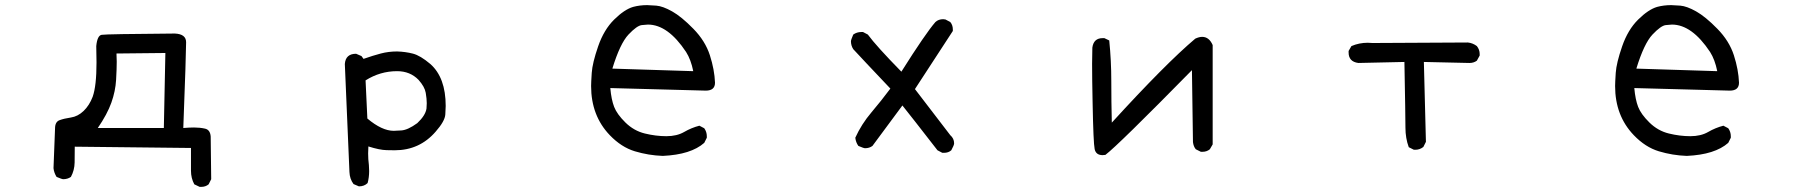

<svg xmlns="http://www.w3.org/2000/svg" viewBox="-20 -595 7040 750"><path d="M766 135H760L739 125Q726 101 726 72V-17L272 -22Q272 10 271.5 40Q271 70 257 96Q244 105 227 105Q222 105 201 96Q191 80 189 62L195 -93Q195 -119 212.5 -125.5Q230 -132 257 -136Q284 -140 306.5 -161.5Q329 -183 342 -217Q357 -259 357 -351L356 -415Q360 -456 377 -459Q394 -462 663 -464Q707 -462 707 -430Q707 -385 696 -95Q720 -97 738 -97Q761 -97 781 -92.5Q801 -88 803 -62L805 105L795 125Q783 135 766 135ZM620 -95 626 -388 435 -386 436 -354Q436 -327 433.5 -283Q431 -239 415 -194Q399 -149 362 -95Z M1382 133 1361 124Q1346 104 1345 76.5Q1344 49 1327 -345Q1330 -385 1371 -385L1392 -376L1400 -365Q1437 -378 1467.5 -386Q1498 -394 1531 -394Q1564 -393 1593 -385.5Q1622 -378 1661 -345Q1721 -292 1721 -181Q1721 -174 1719.5 -148Q1718 -122 1682 -81Q1619 -8 1522 -8Q1517 -8 1490 -8.5Q1463 -9 1419 -23Q1418 -10 1418 4Q1418 27 1421 50L1422 73Q1422 98 1416 120Q1403 133 1382 133ZM1518 -84Q1522 -84 1547.5 -85.5Q1573 -87 1610 -114Q1642 -144 1646 -171Q1647 -181 1647 -192Q1647 -209 1643 -232.5Q1639 -256 1615 -283Q1582 -317 1531 -317Q1465 -317 1408 -281L1415 -132Q1472 -84 1518 -84Z M2569 14Q2513 12 2460 -4Q2407 -20 2362 -67Q2289 -143 2289 -259Q2289 -272 2291.5 -310.5Q2294 -349 2316.5 -414Q2339 -479 2379 -518.5Q2419 -558 2453 -568Q2479 -575 2508 -575Q2518 -575 2543.5 -573Q2569 -571 2605.5 -550.5Q2642 -530 2688.5 -482.5Q2735 -435 2753 -379Q2771 -323 2773 -272Q2773 -241 2737 -241L2364 -251Q2368 -206 2379 -177.5Q2390 -149 2423 -116.5Q2456 -84 2499 -73.5Q2542 -63 2583 -63Q2624 -63 2652.5 -79.5Q2681 -96 2712 -104L2731 -94Q2741 -80 2741 -63V-57L2731 -37Q2679 9 2569 14ZM2688 -317Q2679 -362 2660 -392Q2589 -499 2511 -499Q2506 -499 2487 -497Q2468 -495 2435 -460Q2402 -425 2372 -327Z M3667 2H3661L3642 -8Q3538 -142 3505 -183L3388 -25Q3376 -16 3359 -16Q3354 -16 3333 -25Q3323 -39 3321 -57Q3345 -110 3384 -156Q3423 -202 3458 -249Q3347 -366 3313 -403Q3304 -417 3304 -434Q3304 -439 3313 -460Q3327 -470 3345 -470H3351L3370 -460Q3403 -415 3501 -315Q3595 -464 3634 -509Q3646 -520 3664 -520L3673 -519L3692 -509Q3702 -497 3702 -480V-474L3554 -247L3692 -67Q3707 -54 3707 -35Q3707 -28 3696 -8Q3685 2 3667 2Z M4287 11Q4261 11 4256 -12.5Q4251 -36 4248 -193Q4246 -287 4246 -346L4247 -409Q4252 -446 4287 -446H4294L4313 -437Q4321 -358 4321 -278Q4321 -198 4323 -116Q4534 -347 4649 -444Q4664 -451 4676 -451Q4703 -451 4717 -419V-31L4706 -12Q4694 -2 4677 -2H4671L4651 -12Q4642 -23 4640 -40L4636 -321Q4347 -27 4298 10Z M5509 -10H5503L5483 -20Q5470 -55 5470 -96.5Q5470 -138 5466 -353L5286 -349Q5248 -354 5248 -390V-396L5259 -415Q5289 -428 5323 -428L5341 -427L5714 -429Q5733 -427 5749 -415Q5760 -401 5760 -384V-378L5749 -358Q5737 -349 5720 -349L5542 -353L5550 -41L5540 -21Q5526 -10 5509 -10Z M6569 14Q6513 12 6460 -4Q6407 -20 6362 -67Q6289 -143 6289 -259Q6289 -272 6291.5 -310.5Q6294 -349 6316.5 -414Q6339 -479 6379 -518.5Q6419 -558 6453 -568Q6479 -575 6508 -575Q6518 -575 6543.5 -573Q6569 -571 6605.5 -550.5Q6642 -530 6688.5 -482.5Q6735 -435 6753 -379Q6771 -323 6773 -272Q6773 -241 6737 -241L6364 -251Q6368 -206 6379 -177.5Q6390 -149 6423 -116.5Q6456 -84 6499 -73.5Q6542 -63 6583 -63Q6624 -63 6652.5 -79.5Q6681 -96 6712 -104L6731 -94Q6741 -80 6741 -63V-57L6731 -37Q6679 9 6569 14ZM6688 -317Q6679 -362 6660 -392Q6589 -499 6511 -499Q6506 -499 6487 -497Q6468 -495 6435 -460Q6402 -425 6372 -327Z"/></svg>

Font: Xiaolai Mono SC
Style: Regular
Weight: 400
Monospace: yes
Designer: LXGW / Nozomi Seto
Version: Version 3.113;September 30, 2024